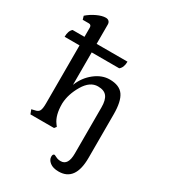

<svg xmlns="http://www.w3.org/2000/svg" viewBox="-223 -811 985 1121"><g transform="rotate(30 270.0 -251.0)"><path d="M471.7 49.8V-243.2Q471.7 -330.1 444.3 -369.1Q417 -408.2 350.6 -408.2Q298.8 -408.2 251 -370.6Q203.1 -333 179.7 -273.4V-492.2H365.2Q387.7 -509.8 387.7 -549.8H179.7V-679.7Q179.7 -693.4 171.9 -701.2Q164.1 -709 150.4 -709Q126 -709 92.3 -693.4Q58.6 -677.7 32.2 -654.3L39.1 -630.9H80.1Q97.7 -630.9 97.7 -611.3V-549.8H17.6Q-2.9 -532.2 -2.9 -492.2H97.7V-100.6Q97.7 -65.4 90.3 -51.3Q83 -37.1 59.6 -33.2L40 -28.3L50.8 0H210L220.7 -13.7L210 -28.3Q179.7 -69.3 179.7 -144.5V-149.4Q182.6 -211.9 220.2 -275.4Q257.8 -338.9 311.5 -338.9Q353.5 -338.9 371.6 -315.4Q389.6 -292 389.6 -243.2V68.4Q389.6 148.4 339.8 148.4Q321.3 148.4 307.6 141.1Q293.9 133.8 292 133.8Q279.3 133.8 279.3 152.3Q279.3 173.8 300.3 190.4Q321.3 207 359.4 207Q471.7 207 471.7 49.8Z"/></g></svg>

Font: Kurale
Style: Regular
Weight: 400
Version: 1.0; ttfautohint (v1.3)